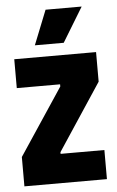

<svg xmlns="http://www.w3.org/2000/svg" viewBox="-52 -758 483 795"><g transform="rotate(-5 189.0 -360.5)"><path d="M17 0V-122L201 -399V-408H21V-528H361V-405L178 -128V-121H360V0ZM231 -578H111L168 -721H318Z"/></g></svg>

Font: Bricolage Grotesque 48pt Condensed ExtraBold
Style: Regular
Weight: 800
Width: 3
Designer: Mathieu Triay
Foundry: Atelier Triay
Version: Version 1.001;gftools[0.9.33.dev8+g029e19f]